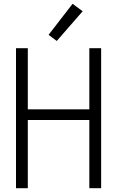

<svg xmlns="http://www.w3.org/2000/svg" viewBox="-20 -988 615 1008"><path d="M64 0V-735H126V-414H449V-735H511V0H449V-358H126V0ZM278 -773 235 -805 361 -968 414 -929Z"/></svg>

Font: Jozsika Light
Style: Regular
Weight: 300
Monospace: yes
Designer: Belleve Invis
Foundry: Belleve Invis
Version: 2.1.0